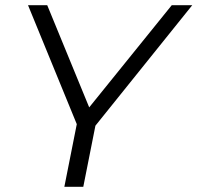

<svg xmlns="http://www.w3.org/2000/svg" viewBox="-20 -720 761 740"><path d="M228 0 280 -262 288 -212 88 -700H162L337 -274L297 -273L642 -700H721L328 -211L353 -262L301 0Z"/></svg>

Font: MOST Montserrat
Style: Italic
Weight: 400
Italic angle: -11.3°
Designer: Julieta Ulanovsky
Foundry: Julieta Ulanovsky
Version: Version 8.000;March 11, 2024;FontCreator 15.0.0.2926 64-bit